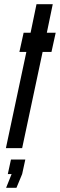

<svg xmlns="http://www.w3.org/2000/svg" viewBox="-20 -702 284 910"><path d="M153 -682 125 -547H92L72 -456H105L8 0H85L182 -456H224L244 -547H202L230 -682ZM100 54H32L17 123H35L9 188H58L85 123Z"/></svg>

Font: League Gothic Condensed Italic
Style: Regular
Weight: 400
Width: 3
Designer: Tyler Finck
Foundry: The League of Moveable Type
Version: Version 1.001;PS 001.001;hotconv 1.0.56;makeotf.lib2.0.21325